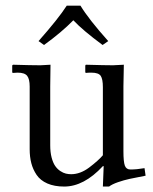

<svg xmlns="http://www.w3.org/2000/svg" viewBox="-20 -666 557 698"><path d="M272.5 -645.5Q302.7 -595.7 373.5 -516.6L353 -502.4Q280.3 -556.2 246.6 -592.3Q204.1 -548.8 140.1 -502.4L120.1 -516.6Q191.9 -597.7 222.7 -645.5ZM428.7 -116.2Q428.7 -78.1 433.8 -64Q439 -49.8 454.1 -49.8Q477.1 -49.8 505.4 -54.7L509.3 -27.3Q471.2 -20 450.9 -15.6Q430.7 -11.2 408.9 -3.7Q387.2 3.9 376.5 12.2H354L356.9 -62H354Q285.2 12.2 213.4 12.2Q177.7 12.2 152.1 1Q126.5 -10.3 113 -30.3Q99.6 -50.3 93.8 -73Q87.9 -95.7 87.9 -123.5V-351.6Q87.9 -378.4 78.9 -390.1Q69.8 -401.9 43.9 -401.9Q37.1 -401.9 27.3 -400.9L24.4 -402.3V-428.2L27.3 -430.7Q94.7 -428.7 127 -428.7L163.6 -430.7L162.6 -351.1V-137.7Q162.6 -112.3 167.7 -93Q172.9 -73.7 180.7 -62.5Q188.5 -51.3 199.2 -44.2Q210 -37.1 219.5 -34.9Q229 -32.7 238.8 -32.7Q271.5 -32.7 303.7 -56.6Q337.9 -82.5 354 -101.6V-349.1Q354 -378.4 346.2 -390.1Q338.4 -401.9 312 -401.9Q298.8 -401.9 292 -400.9L290 -403.3V-427.7L292 -430.7Q362.8 -428.7 390.6 -428.7L430.2 -430.7L428.7 -352.1Z"/></svg>

Font: Libertinage
Style: f
Weight: 400
Designer: OSP
Foundry: OSP
Version: Version 1.0; 2008; OFL relea